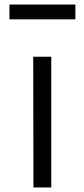

<svg xmlns="http://www.w3.org/2000/svg" viewBox="-20 -832 373 852"><path d="M127.4 -580.1H207.5V0H128.4ZM22 -812H314.5V-746.1H22Z"/></svg>

Font: Armata
Style: Regular
Weight: 400
Designer: Viktoriya Grabowska
Foundry: Viktoriya Grabowska
Version: Version 1.003